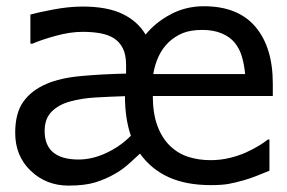

<svg xmlns="http://www.w3.org/2000/svg" viewBox="-20 -566 898 600"><path d="M389 -142Q380 -167.5 375.2 -198.8Q370.5 -230 370.5 -265.5Q325 -264 280 -261.5Q235 -259 199.5 -249Q164 -239.5 141.8 -217.5Q119.5 -195.5 119.5 -157Q119.5 -112 146.2 -89.8Q173 -67.5 225.5 -67.5Q269 -67.5 313.2 -88.5Q357.5 -109.5 389 -142ZM638 -65.5Q669 -65.5 697.8 -72.5Q726.5 -79.5 748.5 -89.5Q772.5 -100.5 789.2 -110.8Q806 -121 817 -130H822V-32.5Q806.5 -26 783 -16.8Q759.5 -7.5 741 -2.5Q715 5 693.8 8.8Q672.5 12.5 639 12.5Q562 12.5 507.2 -12.2Q452.5 -37 417.5 -86Q407.5 -77 386.8 -57.8Q366 -38.5 343 -25Q312.5 -7 279.2 3.5Q246 14 194 14Q124.5 14 76 -32.2Q27.5 -78.5 27.5 -151Q27.5 -212.5 52.8 -248Q78 -283.5 124.5 -303.5Q168 -322.5 234.5 -328.5Q301 -334.5 374 -336V-363.5Q374 -395 363.8 -415.2Q353.5 -435.5 335 -447Q318 -457.5 293.5 -462Q269 -466.5 238 -466.5Q199.5 -466.5 154 -454Q108.5 -441.5 81.5 -429.5H75V-520.5Q97.5 -527 146.2 -536.2Q195 -545.5 238.5 -545.5Q314.5 -545.5 362.2 -522.8Q410 -500 435 -458Q466.5 -496.5 513.8 -521.5Q561 -546.5 617 -546.5Q723.5 -546.5 778 -482.5Q832.5 -418.5 832.5 -305V-266H457.5Q457.5 -212 471.8 -173.2Q486 -134.5 511.5 -110Q536.5 -86 568.5 -75.8Q600.5 -65.5 638 -65.5ZM746 -334.5Q743.5 -363 736.2 -388.2Q729 -413.5 713.5 -432.5Q699 -450.5 673.2 -461.5Q647.5 -472.5 612.5 -472.5Q575.5 -472.5 551 -462.5Q526.5 -452.5 506 -433Q487 -414.5 475.2 -388.8Q463.5 -363 459 -334.5Z"/></svg>

Font: Myanmar Ethnic
Style: Regular
Weight: 400
Designer: Khon Soe Zaw Thu
Foundry: PaOh Unicode khonsoezawthu@gmail.com and @hotmail.com
Version: Version 1.01 September 27, 2016